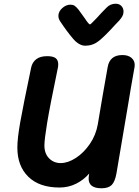

<svg xmlns="http://www.w3.org/2000/svg" viewBox="-20 -1005 744 1029"><path d="M702 -657Q702 -649 701 -645L682 -537L666 -441L604 -75Q596 -31 578.5 -13.5Q561 4 524 4Q455 4 455 -48Q455 -57 456 -61L458 -75Q429 -41 388 -20.5Q347 0 299 0Q191 0 132 -57.5Q73 -115 73 -214Q73 -263 88.5 -350.5Q104 -438 147 -643Q153 -671 174 -687.5Q195 -704 233 -704Q264 -704 278 -693.5Q292 -683 292 -661Q292 -648 290 -641Q247 -434 232.5 -345.5Q218 -257 218 -225Q218 -182 243 -156.5Q268 -131 305 -131Q344 -131 386.5 -158.5Q429 -186 461.5 -233.5Q494 -281 504 -338L518 -421Q523 -448 531 -497.5Q539 -547 557 -645Q568 -710 636 -710Q667 -710 684.5 -695Q702 -680 702 -657ZM642 -943Q642 -930 636.5 -919.5Q631 -909 620 -896L598 -873Q541 -810 509 -785Q477 -760 437 -760Q404 -760 372 -797Q340 -834 303 -890Q293 -904 293 -920Q293 -943 313.5 -961.5Q334 -980 358 -980Q371 -980 380 -974Q389 -968 401 -953Q414 -936 435 -906Q444 -892 451.5 -883Q459 -874 462 -874Q465 -874 475 -884.5Q485 -895 499 -909Q520 -933 551 -964Q571 -985 600 -985Q619 -985 630.5 -973Q642 -961 642 -943Z"/></svg>

Font: Mali
Style: Bold Italic
Weight: 700
Italic angle: -10°
Version: Version 1.000; ttfautohint (v1.6)